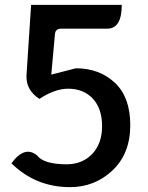

<svg xmlns="http://www.w3.org/2000/svg" viewBox="-20 -757 610 790"><path d="M268 13Q127 13 27 -85Q82 -160 133 -117Q161 -81 254 -81Q318 -81 359 -123Q400 -166 400 -238Q400 -310 362 -351Q324 -392 260 -392Q206 -392 142 -350Q86 -387 89 -447L108 -737H481Q481 -639 421 -639H231Q208 -639 206 -616L191 -450L292 -476Q390 -476 453 -416Q516 -357 516 -242Q516 -125 443 -56Q370 13 268 13Z"/></svg>

Font: Swei Half Moon CJK SC
Style: Medium
Weight: 500
Version: Version 2.071